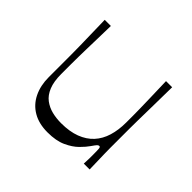

<svg xmlns="http://www.w3.org/2000/svg" viewBox="-124 -632 796 796"><g transform="rotate(45 274.0 -234.0)"><path d="M238.4 14.9Q187.6 14.9 152.4 -5.8Q117.1 -26.4 98.7 -64.1Q80.3 -101.7 80.3 -150.4Q80.3 -195 80.3 -227Q80.3 -259 80.2 -285Q80.1 -311 79.6 -337.9Q79.1 -364.9 78.2 -398.9Q77.3 -433 76.3 -482.9H112.3Q111.3 -433.7 110.4 -400.7Q109.4 -367.7 108.9 -343.4Q108.4 -319.1 108 -298.3Q107.6 -277.4 107.6 -253.6Q107.6 -229.7 107.6 -196.3Q107.6 -152.6 119.3 -123.9Q131 -95.2 151.4 -79.9Q171.9 -64.6 197.4 -58.2Q223 -51.9 251.6 -51.9Q300.7 -51.9 336.6 -65.5Q372.6 -79.2 395.6 -104.3Q418.6 -129.4 429.4 -165Q440.3 -200.6 440.3 -244.3Q440.3 -267.9 440.3 -285.6Q440.3 -303.4 439.8 -325.9Q439.3 -348.4 438.4 -385.3Q437.4 -422.1 435.6 -482.9H471.6Q470.7 -411.3 469.8 -363.8Q468.9 -316.3 468.4 -285.7Q468 -255.1 467.9 -235Q467.9 -214.9 467.9 -199.2Q467.9 -183.6 467.9 -165.9Q467.9 -141.6 467.9 -123.6Q467.9 -105.6 468.4 -88.6Q468.9 -71.6 469.4 -50.7Q469.9 -29.9 470.7 0H436.4Q437.6 -17.3 437.6 -30.2Q437.7 -43.1 437.7 -52.7Q437.7 -80.4 436.7 -88.9Q435.7 -97.4 430.4 -97.4Q425.4 -97.4 421 -92.6Q416.6 -87.9 405.1 -71.3Q395 -56.3 374.6 -35.8Q354.1 -15.3 321.1 -0.2Q288 14.9 238.4 14.9Z"/></g></svg>

Font: Ojuju ExtraLight
Style: Regular
Weight: 200
Designer: Chisaokwu Joboson, Mirko Velimirovic
Foundry: Udi Foundry
Version: Version 1.000